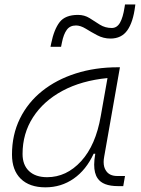

<svg xmlns="http://www.w3.org/2000/svg" viewBox="-20 -821 626 852"><path d="M181.6 10.3Q110.8 10.3 72 -27.8Q33.2 -65.9 33.2 -135.3Q33.2 -223.1 68.4 -294.7Q103.5 -366.2 167 -417Q230.5 -467.8 316.4 -495.1Q402.3 -522.5 503.4 -522.5H512.2L442.4 -126Q439.9 -113.3 439.9 -102.1Q439.9 -78.1 450.7 -63Q465.8 -40 500.5 -40H534.7L526.9 4.9H503.9Q436 4.9 413.1 -29.8Q397.9 -51.8 397.9 -90.3Q397.9 -111.8 402.8 -138.7H395.5Q362.3 -66.9 306.9 -28.3Q251.5 10.3 181.6 10.3ZM189 -34.7Q274.9 -34.7 339.8 -105.5Q404.8 -176.3 427.2 -306.2L457 -474.6Q341.8 -463.4 257.3 -418Q172.9 -372.6 126.5 -300.5Q80.1 -228.5 80.1 -137.7Q80.1 -88.9 108.9 -61.8Q137.7 -34.7 189 -34.7ZM204.1 -613.3 207 -627.9Q219.7 -690.4 244.6 -722.7Q269.5 -754.9 326.2 -754.9Q354.5 -754.9 377.4 -740.7Q399.9 -726.1 423.3 -711.4Q446.8 -696.8 476.1 -696.8Q499 -696.8 512.5 -720.2Q525.9 -743.7 532.7 -788.6L534.7 -801.3H580.6L579.6 -793.5Q570.8 -722.7 544.9 -686.3Q519 -649.9 470.2 -649.9Q439 -649.9 411.4 -664.6Q383.8 -679.2 360.4 -693.8Q336.9 -708 317.4 -708Q290.5 -708 276.4 -688.7Q262.2 -669.4 254.9 -632.8L251 -613.3Z"/></svg>

Font: CaskaydiaCove NF ExtraLight
Style: Italic
Weight: 200
Italic angle: -10°
Designer: Aaron Bell
Foundry: Saja Typeworks
Version: Version 2111.001; VTT 6.35;Nerd Fonts 3.2.1